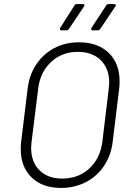

<svg xmlns="http://www.w3.org/2000/svg" viewBox="-20 -916 643 944"><path d="M82 -183Q82 -207 84 -219L116 -481Q124 -548 158.5 -599.5Q193 -651 247 -679.5Q301 -708 368 -708Q461 -708 514.5 -656Q568 -604 568 -517Q568 -493 566 -481L534 -219Q526 -152 491.5 -100.5Q457 -49 402 -20.5Q347 8 280 8Q188 8 135 -44Q82 -96 82 -183ZM483 -217 515 -482Q517 -502 517 -510Q517 -579 475.5 -620Q434 -661 362 -661Q285 -661 231.5 -611.5Q178 -562 168 -482L135 -217Q133 -197 133 -189Q133 -120 174 -79Q215 -38 286 -38Q365 -38 418.5 -87Q472 -136 483 -217ZM276 -779 346 -889Q349 -896 358 -896H387Q393 -896 394.5 -892.5Q396 -889 393 -884L319 -774Q314 -767 307 -767H281Q276 -767 274.5 -770.5Q273 -774 276 -779ZM430 -779 502 -889Q506 -896 514 -896H542Q547 -896 549 -892.5Q551 -889 547 -884L473 -774Q468 -767 461 -767H436Q430 -767 428.5 -770.5Q427 -774 430 -779Z"/></svg>

Font: Barlow Light
Style: Italic
Weight: 300
Italic angle: -7°
Designer: Jeremy Tribby
Foundry: Tribby Type
Version: Version 1.408